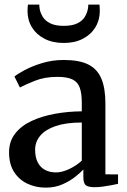

<svg xmlns="http://www.w3.org/2000/svg" viewBox="-20 -828 568 858"><path d="M184 10.5Q140.5 10.5 103.2 -6.8Q66 -24 43.2 -59Q20.5 -94 20.5 -147Q20.5 -196.5 47.8 -231.2Q75 -266 121.2 -287.5Q167.5 -309 225.5 -319.5Q283.5 -330 345.5 -330.5V-368Q345.5 -410.5 336.5 -436Q327.5 -461.5 303.8 -473Q280 -484.5 236.5 -484.5Q179.5 -484.5 136.5 -467.2Q93.5 -450 69 -437L44.5 -486Q56 -496 88.5 -513.8Q121 -531.5 167.2 -545.8Q213.5 -560 265 -560Q334 -560 374.5 -539.8Q415 -519.5 433 -476.5Q451 -433.5 451 -366V-49L507.5 -48.5V-6.5Q496.5 -4 478.5 -0.5Q460.5 3 440.2 5.8Q420 8.5 402.5 8.5Q375.5 8.5 364 0.2Q352.5 -8 352.5 -37V-70.5Q340.5 -57.5 316.5 -38.2Q292.5 -19 259 -4.2Q225.5 10.5 184 10.5ZM230 -57.5Q257 -57.5 289 -72.5Q321 -87.5 345.5 -110V-280.5Q275.5 -280.5 229.2 -264.8Q183 -249 160 -221.8Q137 -194.5 137 -159.5Q137 -124.5 149 -101.8Q161 -79 182.2 -68.2Q203.5 -57.5 230 -57.5ZM265 -636Q215.5 -636 179 -654.8Q142.5 -673.5 122.8 -705.8Q103 -738 103 -778.5Q103 -786 103.5 -793.8Q104 -801.5 105 -807.5H155.5Q155.5 -804 156 -799.5Q156.5 -795 157 -790Q160 -771 171 -753Q182 -735 204.5 -723.8Q227 -712.5 265 -712.5Q303 -712.5 325.8 -723.8Q348.5 -735 359.2 -753Q370 -771 373 -790Q374 -795 374.2 -799.5Q374.5 -804 374.5 -807.5H424.5Q425 -801.5 425.5 -793.8Q426 -786 426 -779Q426 -738.5 406.2 -706Q386.5 -673.5 350.2 -654.8Q314 -636 265 -636Z"/></svg>

Font: Merriweather 36pt Medium
Style: Regular
Weight: 500
Version: Version 2.100